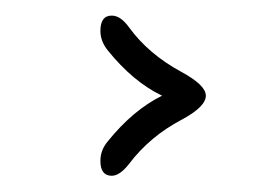

<svg xmlns="http://www.w3.org/2000/svg" viewBox="-20 -375 342 240"><path d="M114.3 -312.5Q105.5 -323.8 105.5 -336.4Q105.5 -355.5 119.7 -355.5Q130.9 -355.5 141.6 -340.4Q153.8 -323.8 169.9 -310.1Q186 -296.4 206.6 -285.2Q237.3 -268.6 237.3 -255.4Q237.3 -241.7 207.5 -225.6Q167.5 -204.6 141.6 -170.5Q129.9 -155.3 119.7 -155.3Q105.5 -155.3 105.5 -173.9Q105.5 -187.1 114.3 -197.8Q146 -237.3 182.6 -255.4Q146.5 -272.5 114.3 -312.5Z"/></svg>

Font: DimaLatifi
Style: regular
Weight: 400
Designer: R.Balvardi
Foundry: Dima Software Group
Version: Version 1.00;January 29, 2019;FontCreator 11.5.0.2427 64-bit